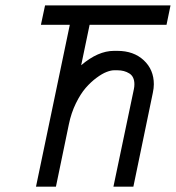

<svg xmlns="http://www.w3.org/2000/svg" viewBox="-20 -704 663 724"><path d="M115.7 0 243.2 -610.4H134.3L149.9 -683.6H623L607.9 -610.4H317.9L286.1 -458Q349.6 -512.2 409.7 -512.2H422.9Q483.9 -512.2 522 -476.8Q560.1 -441.4 560.1 -386.2Q560.1 -371.6 556.2 -353.5L482.9 0H407.7L484.9 -368.2Q486.8 -377.4 486.8 -386.2Q486.8 -415 467.8 -427Q448.7 -439 422.9 -439H409.7Q398.4 -439 381.8 -432.6Q365.2 -426.3 344 -410.6Q322.8 -395 303.2 -372.6Q283.7 -350.1 266.1 -314.2Q248.5 -278.3 239.7 -235.4L190.9 0Z"/></svg>

Font: Anka/Coder
Style: Italic
Weight: 400
Italic angle: -12°
Monospace: yes
Version: Version 001.100